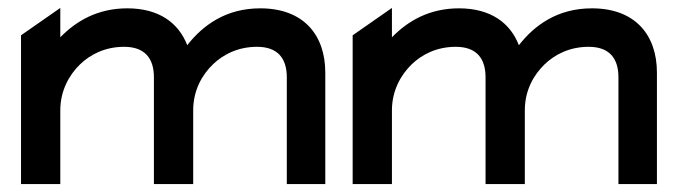

<svg xmlns="http://www.w3.org/2000/svg" viewBox="-20 -464 1712 484"><path d="M368 0H467V-186C467 -237 490 -276 517 -302C542 -326 579 -346 628 -346C680 -346 703 -317 703 -269V0H800V-281C800 -375 746 -443 636 -443C549 -443 491 -400 452 -350C430 -407 380 -443 301 -443C226 -443 172 -411 132 -370V-444L33 -375V0H132V-186C132 -235 154 -275 182 -302C207 -326 244 -346 293 -346C345 -346 368 -317 368 -269Z M1204 0H1303V-186C1303 -237 1326 -276 1353 -302C1378 -326 1415 -346 1464 -346C1516 -346 1539 -317 1539 -269V0H1636V-281C1636 -375 1582 -443 1472 -443C1385 -443 1327 -400 1288 -350C1266 -407 1216 -443 1137 -443C1062 -443 1008 -411 968 -370V-444L869 -375V0H968V-186C968 -235 990 -275 1018 -302C1043 -326 1080 -346 1129 -346C1181 -346 1204 -317 1204 -269Z"/></svg>

Font: Charger
Style: ExBd
Weight: 400
Designer: Jasper
Foundry: Cannot Into Space Fonts
Version: Version 0.99